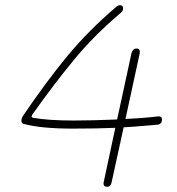

<svg xmlns="http://www.w3.org/2000/svg" viewBox="-20 -711 679 736"><path d="M601 -254Q601 -235 584 -233L561 -231Q480 -224 454 -223L408 -13Q405 5 390 5Q377 5 377 -7Q377 -13 378 -15L422 -221Q352 -218 259 -218Q137 -218 71 -236Q62 -238 62 -248Q62 -259 71 -271Q158 -399 238.5 -496.5Q319 -594 427 -686Q433 -691 440 -691Q446 -691 449 -687.5Q452 -684 452 -678Q452 -672 448 -667Q444 -662 435 -655Q340 -574 265 -483.5Q190 -393 104 -272Q101 -266 101 -265Q101 -260 110 -259Q166 -249 264 -249Q335 -249 429 -253L484 -507Q489 -525 503 -525Q516 -525 516 -513Q516 -507 515 -504L461 -255Q524 -258 555 -261.5Q586 -265 588 -265Q601 -265 601 -254Z"/></svg>

Font: Mali ExtraLight
Style: Italic
Weight: 275
Italic angle: -10°
Version: Version 1.000; ttfautohint (v1.6)